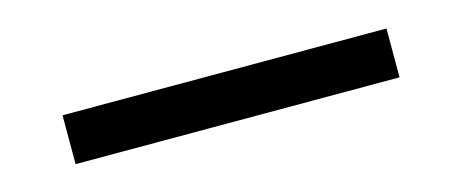

<svg xmlns="http://www.w3.org/2000/svg" viewBox="-23 -75 722 300"><g transform="rotate(-15 338.0 75.5)"><path d="M76 115V36H600V115Z"/></g></svg>

Font: DM Sans 9pt 36pt
Style: Regular
Weight: 400
Version: Version 4.004;gftools[0.9.30]